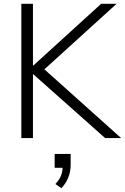

<svg xmlns="http://www.w3.org/2000/svg" viewBox="-20 -725 656 1008"><path d="M92 0V-705H153V-381H155L511 -705H592L191 -341L193 -379L616 0H532L155 -335H153V0ZM302 263 271 241Q294 216 301.5 194Q309 172 309 148L327 156H267V83H351V140Q351 176 338.5 207Q326 238 302 263Z"/></svg>

Font: Nunito Sans 12pt ExtraLight Light
Style: Regular
Weight: 300
Version: Version 3.101;gftools[0.9.27]